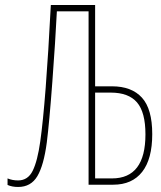

<svg xmlns="http://www.w3.org/2000/svg" viewBox="-20 -734 640 763"><path d="M585 -201Q585 -102 545 -51Q505 0 430 0H332V-689H206Q200 -570 188 -408.5Q176 -247 166 -168Q154 -77 128.5 -34Q103 9 52 9Q28 9 10 1V-25Q29 -17 52 -17Q91 -17 110 -55.5Q129 -94 140 -172Q162 -327 182 -714H342H358V-391H425Q503 -391 544 -346Q585 -301 585 -201ZM558 -200Q558 -288 524.5 -327Q491 -366 420 -366H358V-25H425Q558 -25 558 -200Z"/></svg>

Font: Noto Sans Mono UI Thin
Style: Regular
Weight: 250
Monospace: yes
Designer: Monotype Design team
Foundry: Monotype Imaging Inc.
Version: Version 1.000